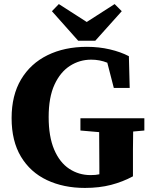

<svg xmlns="http://www.w3.org/2000/svg" viewBox="-20 -905 749 943"><path d="M397 18Q292 18 210.5 -20.5Q129 -59 83 -135.5Q37 -212 37 -325Q37 -437 83.5 -515Q130 -593 213.5 -634Q297 -675 407 -675Q466 -675 519.5 -662.5Q573 -650 613 -629L617 -473H539L507 -597Q470 -612 428 -612Q371 -612 323.5 -581.5Q276 -551 247.5 -489Q219 -427 219 -330Q219 -234 246 -170.5Q273 -107 320 -76Q367 -45 425 -45Q451 -45 468 -49V-86Q468 -129 467.5 -171Q467 -213 467 -256L375 -264V-324H689V-264L634 -259Q633 -216 633 -172Q633 -128 633 -84V-39Q583 -12 525.5 3Q468 18 397 18ZM269 -885 406 -797 543 -885 578 -850 448 -705H364L235 -850Z"/></svg>

Font: Source Serif 4 SmText
Style: Bold
Weight: 700
Designer: Frank Grießhammer
Foundry: Adobe
Version: Version 4.005;hotconv 1.1.0;makeotfexe 2.6.0